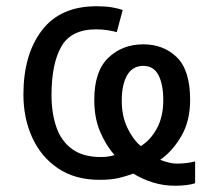

<svg xmlns="http://www.w3.org/2000/svg" viewBox="-20 -566 682 615"><path d="M289 -546Q318 -546 338.5 -542.5Q359 -539 373 -534L354 -463Q344 -466 326 -469Q308 -472 288 -472Q208 -472 176.5 -417Q145 -362 145 -261Q145 -204 160.5 -159Q176 -114 211 -88.5Q246 -63 303 -63Q320 -63 332 -65.5Q344 -68 347 -69Q319 -101 300.5 -144.5Q282 -188 282 -246Q282 -338 327 -381Q372 -424 439 -424Q504 -424 546.5 -382.5Q589 -341 589 -246Q589 -178 560.5 -129.5Q532 -81 493 -54Q503 -50 518 -46Q533 -42 548 -42Q578 -42 605 -49V21Q593 25 575.5 27Q558 29 541 29Q504 29 470 18.5Q436 8 407 -10Q386 -2 361 4Q336 10 299 10Q220 10 165.5 -27Q111 -64 83 -126Q55 -188 55 -263Q55 -391 114 -468.5Q173 -546 289 -546ZM439 -355Q405 -355 387.5 -325.5Q370 -296 370 -243Q370 -194 388 -156.5Q406 -119 431 -98Q463 -118 483 -155.5Q503 -193 503 -245Q503 -296 487.5 -325.5Q472 -355 439 -355Z"/></svg>

Font: TSCustom
Style: Regular
Weight: 400
Designer: Monotype Design Team
Foundry: Monotype Imaging Inc.
Version: Version 2.004; ttfautohint (v1.8.3) -l 8 -r 50 -G 200 -x 14 